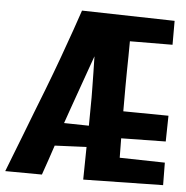

<svg xmlns="http://www.w3.org/2000/svg" viewBox="-89 -752 782 808"><g transform="rotate(5 302.0 -348.0)"><path d="M-38 -1Q-27 -30 -11 -70.5Q5 -111 23.5 -159Q42 -207 61.5 -257.5Q81 -308 100 -356Q129 -431 153.5 -498.5Q178 -566 196.5 -619Q215 -672 225 -702L617 -693V-592L437 -591Q437 -562 436.5 -529Q436 -496 435.5 -462.5Q435 -429 435 -397.5Q435 -366 435 -341V-295L626 -293L624 -184L436 -181L437 -99L628 -95L629 0L292 6L294 -132L160 -126Q150 -95 139 -63.5Q128 -32 117 0ZM296 -222 297 -342Q297 -357 296.5 -385Q296 -413 295.5 -447.5Q295 -482 294 -515Q283 -485 273.5 -457.5Q264 -430 254.5 -404Q245 -378 235 -349Q224 -318 213 -287Q202 -256 191 -224Z"/></g></svg>

Font: Truculenta Black
Style: Regular
Weight: 900
Version: Version 1.002